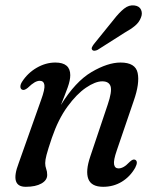

<svg xmlns="http://www.w3.org/2000/svg" viewBox="-20 -691 579 720"><path d="M63.5 -354.5Q57 -357 56.5 -365.2Q56 -373.5 62.5 -384Q83.5 -417 117.5 -436.8Q151.5 -456.5 187.5 -456.5Q243.5 -456.5 243.5 -409Q243.5 -390 233.8 -363Q224 -336 208.5 -297.5Q262.5 -385 323.2 -420.8Q384 -456.5 432 -456.5Q488 -456.5 496.2 -417.5Q504.5 -378.5 481.5 -313L418 -127Q405 -89.5 407.8 -74.5Q410.5 -59.5 424.5 -59.5Q433.5 -59.5 443.2 -64.8Q453 -70 467.5 -85Q479 -95.5 486.5 -92Q499.5 -86 487 -62Q468 -28.5 436.8 -9.5Q405.5 9.5 367 9.5Q322.5 9.5 311.2 -20Q300 -49.5 318.5 -104L384 -299Q400.5 -347.5 394.8 -366.8Q389 -386 363.5 -386Q337.5 -386 302.5 -362.2Q267.5 -338.5 233 -291.2Q198.5 -244 174.5 -174Q159.5 -129.5 154.5 -110.2Q149.5 -91 149.5 -79.5Q149.5 -67.5 153.2 -57.8Q157 -48 157 -35Q157 -15 135.2 -2.8Q113.5 9.5 76.5 9.5Q16 9.5 50 -79L134 -316Q149 -357 146.5 -372.5Q144 -388 129 -388Q120 -388 109.5 -382Q99 -376 84 -361.5Q71 -351 63.5 -354.5ZM406 -617Q426.5 -643.5 445.2 -658.5Q464 -673.5 484.5 -670.5Q503 -668 509 -654.2Q515 -640.5 508.5 -625Q502 -607.5 486.5 -594.5Q471 -581.5 447.5 -568.5L346 -504Q340 -501 334.2 -500.8Q328.5 -500.5 325.5 -504.5Q322.5 -508.5 325 -514Q327.5 -519.5 332 -525.5Z"/></svg>

Font: Fraunces 72pt S050
Style: Italic
Weight: 400
Italic angle: -16°
Version: Version 1.000; ttfautohint (v1.8.3)